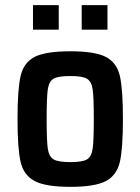

<svg xmlns="http://www.w3.org/2000/svg" viewBox="-20 -717 545 745"><path d="M48 -255Q48 -371 60 -422.5Q72 -474 114 -496Q156 -518 253 -518Q349 -518 391 -496Q433 -474 445 -422.5Q457 -371 457 -255Q457 -140 445 -88.5Q433 -37 391 -14.5Q349 8 253 8Q157 8 114.5 -14.5Q72 -37 60 -88.5Q48 -140 48 -255ZM344 -255Q344 -340 339.5 -370.5Q335 -401 317.5 -411.5Q300 -422 253 -422Q205 -422 187.5 -411.5Q170 -401 165.5 -370.5Q161 -340 161 -255Q161 -171 165.5 -140Q170 -109 188 -98.5Q206 -88 253 -88Q300 -88 317.5 -98.5Q335 -109 339.5 -140Q344 -171 344 -255ZM108 -602V-697H208V-602ZM297 -602V-697H397V-602Z"/></svg>

Font: Saira Semi Condensed Medium
Style: Regular
Weight: 500
Width: 4
Designer: Hector Gatti with collaboration of the Omnibus-Type team
Foundry: Omnibus-Type
Version: Version 1.001; ttfautohint (v1.8)